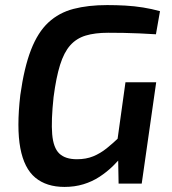

<svg xmlns="http://www.w3.org/2000/svg" viewBox="-20 -723 677 756"><path d="M402 -703Q439 -703 474 -701Q509 -699 543.5 -693.5Q578 -688 610 -679L594 -588Q561 -590 529 -591.5Q497 -593 466 -593.5Q435 -594 406 -594Q354 -594 317.5 -583Q281 -572 256.5 -544.5Q232 -517 216.5 -467.5Q201 -418 191 -341Q181 -248 185.5 -194.5Q190 -141 213.5 -118.5Q237 -96 283 -96Q319 -96 347 -107.5Q375 -119 400 -139Q425 -159 452 -185L469 -118Q449 -93 425 -69.5Q401 -46 372 -27Q343 -8 308.5 2.5Q274 13 234 13Q163 13 119 -23.5Q75 -60 60 -140Q45 -220 60 -349Q75 -457 102 -526.5Q129 -596 170.5 -634.5Q212 -673 269.5 -688Q327 -703 402 -703ZM595 -399 538 0H447L445 -108L437 -133L474 -399Z"/></svg>

Font: Exo 2 SemiBold
Style: Italic
Weight: 600
Italic angle: -8°
Designer: Natanael Gama
Foundry: Natanael Gama
Version: Version 2.010